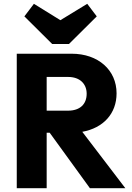

<svg xmlns="http://www.w3.org/2000/svg" viewBox="-20 -988 692 1008"><path d="M68 0H225V-291H241L452 0H638L412 -296C522 -316 592 -391 592 -498C592 -620 496 -706 356 -706H68ZM108 -902 254 -757H342L488 -902L438 -968L297 -882L158 -968ZM225 -407V-584H338C400 -584 435 -547 435 -496C435 -441 400 -407 337 -407Z"/></svg>

Font: MV Cash
Style: Bold
Weight: 700
Designer: Rodrigo Fuenzalida
Foundry: fragTYPE
Version: Version 1.100;Glyphs 3.1.2 (3151)